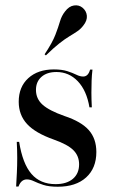

<svg xmlns="http://www.w3.org/2000/svg" viewBox="-20 -687 421 718"><path d="M196 11.3Q162.9 11.3 141.9 4.4Q121 -2.4 106.9 -9.3Q92.7 -16.1 80.6 -16.1Q58.9 -16.1 49.2 10.5H40.3Q41.9 -15.3 43.1 -41.5Q44.4 -67.7 44.4 -96.4Q44.4 -125 42.7 -156.5H51.6Q64.5 -75 97.6 -36.7Q130.6 1.6 187.9 1.6Q229 1.6 252.4 -18.1Q275.8 -37.9 275.8 -72.6Q275.8 -104 254.4 -125.4Q233.1 -146.8 180.6 -165.3Q112.1 -189.5 81 -223.4Q50 -257.3 50 -306.5Q50 -362.1 85.9 -394.8Q121.8 -427.4 181.5 -427.4Q211.3 -427.4 231.5 -421Q251.6 -414.5 265.3 -407.7Q279 -400.8 291.1 -400.8Q300 -400.8 306.5 -406.9Q312.9 -412.9 316.9 -426.6H325.8Q323.4 -406.5 322.6 -385.5Q321.8 -364.5 321.8 -340.3Q321.8 -316.1 323.4 -285.5H314.5Q304 -348.4 271 -383.1Q237.9 -417.7 191.1 -417.7Q155.6 -417.7 135.1 -399.6Q114.5 -381.5 114.5 -350.8Q114.5 -317.7 139.1 -295.6Q163.7 -273.4 221 -253.2Q283.9 -232.3 312.1 -200.4Q340.3 -168.5 340.3 -118.5Q340.3 -58.1 302 -23.4Q263.7 11.3 196 11.3ZM151.6 -479.8 146.8 -483.9Q175.8 -527.4 187.1 -556.9Q198.4 -586.3 204.4 -607.3Q210.5 -628.2 223.4 -644.4Q237.9 -663.7 256.5 -666.5Q275 -669.4 288.7 -658.1Q303.2 -646 304.8 -628.2Q306.5 -610.5 291.9 -591.9Q282.3 -579 269.4 -570.2Q256.5 -561.3 239.5 -551.2Q222.6 -541.1 201.2 -524.2Q179.8 -507.3 151.6 -479.8Z"/></svg>

Font: Playfair 144pt SemiCondensed SemiBold
Style: Regular
Weight: 600
Width: 4
Designer: Claus Eggers Sørensen
Foundry: Claus Eggers Sørensen
Version: Version 2.203